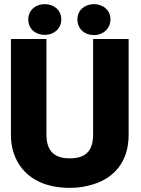

<svg xmlns="http://www.w3.org/2000/svg" viewBox="-20 -900 681 930"><path d="M33 -246C33 -205 41 -168 55 -136C96 -44 186 10 318 10C358 10 397 4 431 -7C533 -38 603 -117 603 -246V-711H431V-249C431 -170 396 -133 318 -133C241 -133 205 -170 205 -249V-711H33ZM117 -806C117 -759 153 -731 197 -731C240 -731 277 -760 277 -806C277 -851 241 -880 197 -880C154 -880 117 -852 117 -806ZM355 -806C355 -760 390 -730 435 -730C479 -730 515 -761 515 -806C515 -851 479 -880 435 -880C392 -880 355 -852 355 -806Z"/></svg>

Font: Asimov Pro
Style: Ult
Weight: 900
Designer: Google
Version: Version 2.000980; 2014